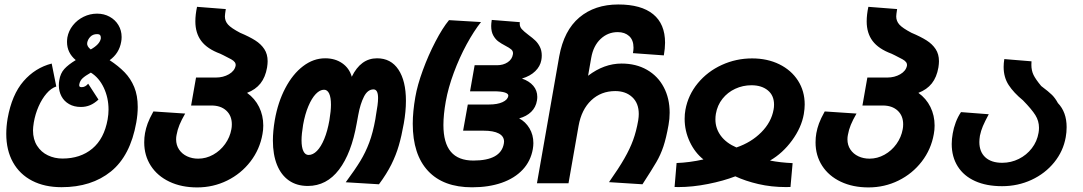

<svg xmlns="http://www.w3.org/2000/svg" viewBox="-20 -819 4840 858"><path d="M8 -221Q8 -253.5 14 -289.5Q33 -396 85 -456Q137 -516 211 -535L231.5 -432.5Q208.5 -425 188 -401.2Q167.5 -377.5 152.5 -343.5Q137.5 -309.5 131 -271.5Q127.5 -249.5 127.5 -236.5Q127.5 -196 145.8 -167.5Q164 -139 194 -124.8Q224 -110.5 259 -110.5Q339.5 -110.5 392.5 -154.8Q445.5 -199 461 -285.5Q465 -308.5 465 -329.5Q465 -382 443.8 -427Q422.5 -472 386 -494.5Q360.5 -480 349 -469.2Q337.5 -458.5 334.5 -443Q334 -441 334 -438Q334 -433.5 336.5 -431.5Q339 -429.5 345 -429.5Q361.5 -429.5 374 -445L420 -374Q401 -356.5 382.2 -348.8Q363.5 -341 341.5 -341Q311 -341 288.8 -353.8Q266.5 -366.5 254.8 -388.5Q243 -410.5 243 -438Q243 -450.5 245 -461Q250 -491.5 267.5 -510.8Q285 -530 318.5 -550.5Q279.5 -583 279.5 -631.5Q279.5 -641 281 -651.5Q286.5 -681.5 305.8 -705.8Q325 -730 353.5 -744Q382 -758 414 -758Q445 -758 470 -744.2Q495 -730.5 509.2 -706.8Q523.5 -683 523.5 -653.5Q523.5 -642 521.5 -632Q512.5 -580.5 470 -550Q509.5 -524 536.8 -496Q564 -468 579.8 -430Q595.5 -392 595.5 -341Q595.5 -308.5 589 -271.5Q562.5 -123 475.8 -52.8Q389 17.5 255 17.5Q179.5 17.5 123.8 -11.2Q68 -40 38 -93.8Q8 -147.5 8 -221ZM385.5 -598Q425.5 -620.5 430.5 -646.5Q431.5 -655 428.2 -660.8Q425 -666.5 413.5 -666.5Q395 -666.5 383.5 -654.5Q372 -642.5 369.5 -627Q367.5 -612 385.5 -598Z M624.5 -182.5Q624.5 -204.5 628 -224Q632 -246 639.8 -267.2Q647.5 -288.5 665.5 -321L807.5 -311.5Q791 -283 782 -261Q773 -239 769 -216Q767 -206.5 767 -196.5Q767 -170.5 780.2 -150.8Q793.5 -131 816 -120.5Q838.5 -110 865.5 -110Q901 -110 932.8 -127.8Q964.5 -145.5 986 -175.5Q1007.5 -205.5 1014 -241.5Q1016 -251.5 1016 -263.5Q1016 -302 991.2 -324.8Q966.5 -347.5 925 -347.5H834L856 -472.5H945Q977.5 -472.5 1003 -487.2Q1028.5 -502 1033 -525.5Q1034 -534.5 1029 -541.2Q1024 -548 1013.2 -554Q1002.5 -560 978.5 -572L964 -579Q906 -600.5 879.5 -635.8Q853 -671 853 -723.5Q853 -753.5 860.5 -788.5L989 -778.5Q985 -753.5 985 -745.5Q985 -725 999 -709.2Q1013 -693.5 1053 -672.5Q1094.5 -655 1120.5 -638.5Q1146.5 -622 1161.2 -599.5Q1176 -577 1176 -545.5Q1176 -534 1173.5 -517.5Q1166 -474 1144 -446.2Q1122 -418.5 1084 -404Q1119 -379 1137.8 -341Q1156.5 -303 1156.5 -258Q1156.5 -238 1153 -220Q1141 -151.5 1099.2 -97.2Q1057.5 -43 995.2 -12.2Q933 18.5 861 18.5Q791 18.5 737.2 -7Q683.5 -32.5 654 -78.2Q624.5 -124 624.5 -182.5Z M1199.5 -191Q1199.5 -232.5 1208 -282.5Q1222 -362.5 1255 -425.2Q1288 -488 1334.2 -523.2Q1380.5 -558.5 1433 -558.5Q1477.5 -558.5 1509.2 -536.5Q1541 -514.5 1552 -476Q1592 -558.5 1665 -558.5Q1727 -558.5 1760.5 -508Q1794 -457.5 1794 -368.5Q1794 -321 1784.5 -267.5Q1774.5 -211 1762.2 -168.8Q1750 -126.5 1729 -84.2Q1708 -42 1673.5 4.5L1525 -4.5Q1567.5 -62 1590.5 -100Q1613.5 -138 1630 -181.8Q1646.5 -225.5 1657.5 -287L1659.5 -300.5Q1664.5 -329 1667 -347.8Q1669.5 -366.5 1669.5 -381Q1669.5 -419.5 1649 -419.5Q1623 -419.5 1606.5 -387.2Q1590 -355 1581 -305.5L1574 -267.5Q1550.5 -134 1495 -61Q1439.5 12 1355.5 12Q1306 12 1271 -12.5Q1236 -37 1217.8 -82.5Q1199.5 -128 1199.5 -191ZM1452 -281.5Q1459 -323.5 1459 -351Q1459 -383.5 1451 -400.8Q1443 -418 1428 -418Q1409.5 -418 1391.2 -399Q1373 -380 1358 -344.5Q1343 -309 1334.5 -261.5Q1327.5 -219.5 1327.5 -192.5Q1327.5 -160.5 1335.8 -143.5Q1344 -126.5 1359 -126.5Q1378.5 -126.5 1396.5 -144.8Q1414.5 -163 1429 -198Q1443.5 -233 1452 -281.5Z M1824.5 -266Q1824.5 -319.5 1836 -385.5Q1845 -438 1869.5 -505Q1894 -572 1925.8 -633Q1957.5 -694 1986.5 -729L2129.5 -720.5Q2097.5 -680 2065.2 -620.8Q2033 -561.5 2008 -494.2Q1983 -427 1972 -365.5Q1961.5 -306.5 1961.5 -260.5Q1961.5 -180 1994.8 -140.8Q2028 -101.5 2095.5 -101.5Q2218 -101.5 2231.5 -177Q2232.5 -183 2232.5 -186Q2232.5 -210 2209 -222.5Q2185.5 -235 2140.5 -235H2049.5L2070.5 -352H2166Q2202.5 -352 2225.5 -362.5Q2248.5 -373 2251.5 -390Q2253 -400 2236.5 -405.5Q2220 -411 2185.5 -411H2080.5L2101 -527.5H2200.5Q2229 -527.5 2248.8 -540.8Q2268.5 -554 2272 -576Q2272.5 -577.5 2272.5 -581Q2272.5 -591.5 2264.2 -598.5Q2256 -605.5 2238.5 -614.5Q2218.5 -625 2206 -634.5Q2193.5 -644 2184.2 -660.8Q2175 -677.5 2175 -703Q2175 -713.5 2177.5 -730L2303 -720Q2302.5 -717.5 2302.5 -713Q2302.5 -699 2311.8 -688.8Q2321 -678.5 2341.5 -663Q2360.5 -649 2372.2 -637.8Q2384 -626.5 2392.5 -609.8Q2401 -593 2401 -571Q2401 -560 2399 -550Q2394 -522.5 2371.8 -500.8Q2349.5 -479 2312.5 -468Q2345.5 -456.5 2363.2 -435.5Q2381 -414.5 2381 -386Q2381 -378 2379.5 -369.5Q2374.5 -339.5 2353.8 -319.2Q2333 -299 2300 -290Q2328.5 -275 2346 -245.8Q2363.5 -216.5 2363.5 -179.5Q2363.5 -167.5 2361 -152.5Q2351.5 -99 2315.8 -60.8Q2280 -22.5 2222 -2.2Q2164 18 2089.5 18Q1961 18 1892.8 -55.2Q1824.5 -128.5 1824.5 -266Z M2832 -281Q2834.5 -297.5 2834.5 -309.5Q2834.5 -358 2805.2 -385Q2776 -412 2729.5 -412Q2666 -412 2622.2 -370.8Q2578.5 -329.5 2565.5 -256.5L2520.5 0H2379.5L2479 -567Q2500 -683 2569 -741Q2638 -799 2743 -799Q2845.5 -799 2898.8 -755.5Q2952 -712 2952 -628Q2952 -603 2946.5 -571.5L2808.5 -581.5Q2811 -595.5 2811 -606Q2811 -640 2791.5 -657.8Q2772 -675.5 2740.5 -675.5Q2696.5 -675.5 2664 -645Q2631.5 -614.5 2622 -560.5L2608 -480.5Q2679.5 -535 2757.5 -535Q2822.5 -535 2871.2 -507Q2920 -479 2946.2 -429.2Q2972.5 -379.5 2972.5 -315.5Q2972.5 -287.5 2967.5 -260.5Q2957 -201.5 2944.5 -164.2Q2932 -127 2913.2 -94.8Q2894.5 -62.5 2851 4.5L2701.5 -5Q2745.5 -67.5 2770.2 -110.8Q2795 -154 2809.2 -193Q2823.5 -232 2832 -281Z M3123.5 -106.5Q3085.5 -136.5 3062.5 -185.2Q3039.5 -234 3039.5 -288Q3039.5 -309.5 3043 -328.5Q3055 -394.5 3098.2 -447Q3141.5 -499.5 3205.5 -528.8Q3269.5 -558 3341 -558Q3409 -558 3462.5 -531.8Q3516 -505.5 3546 -458.8Q3576 -412 3576 -352Q3576 -333 3572 -309Q3561.5 -249 3519.5 -191.5Q3477.5 -134 3421 -101.5Q3466.5 -92.5 3522 -90L3512.5 16.5L3492.5 17Q3427 17 3369 3.5Q3311 -10 3266 -31Q3213 -10.5 3143.8 3.2Q3074.5 17 3011 17L2994.5 16.5L3003.5 -90.5Q3060.5 -92.5 3123.5 -106.5ZM3177 -285.5Q3177 -245 3201.2 -212.2Q3225.5 -179.5 3271 -160Q3337 -182.5 3382 -227.8Q3427 -273 3437 -329.5Q3439 -339.5 3439 -351.5Q3439 -392.5 3411.2 -415.2Q3383.5 -438 3338 -438Q3299.5 -438 3265.5 -422.2Q3231.5 -406.5 3208.5 -377.5Q3185.5 -348.5 3179 -310Q3177 -298.5 3177 -285.5Z M3624.5 -182.5Q3624.5 -204.5 3628 -224Q3632 -246 3639.8 -267.2Q3647.5 -288.5 3665.5 -321L3807.5 -311.5Q3791 -283 3782 -261Q3773 -239 3769 -216Q3767 -206.5 3767 -196.5Q3767 -170.5 3780.2 -150.8Q3793.5 -131 3816 -120.5Q3838.5 -110 3865.5 -110Q3901 -110 3932.8 -127.8Q3964.5 -145.5 3986 -175.5Q4007.5 -205.5 4014 -241.5Q4016 -251.5 4016 -263.5Q4016 -302 3991.2 -324.8Q3966.5 -347.5 3925 -347.5H3834L3856 -472.5H3945Q3977.5 -472.5 4003 -487.2Q4028.5 -502 4033 -525.5Q4034 -534.5 4029 -541.2Q4024 -548 4013.2 -554Q4002.5 -560 3978.5 -572L3964 -579Q3906 -600.5 3879.5 -635.8Q3853 -671 3853 -723.5Q3853 -753.5 3860.5 -788.5L3989 -778.5Q3985 -753.5 3985 -745.5Q3985 -725 3999 -709.2Q4013 -693.5 4053 -672.5Q4094.5 -655 4120.5 -638.5Q4146.5 -622 4161.2 -599.5Q4176 -577 4176 -545.5Q4176 -534 4173.5 -517.5Q4166 -474 4144 -446.2Q4122 -418.5 4084 -404Q4119 -379 4137.8 -341Q4156.5 -303 4156.5 -258Q4156.5 -238 4153 -220Q4141 -151.5 4099.2 -97.2Q4057.5 -43 3995.2 -12.2Q3933 18.5 3861 18.5Q3791 18.5 3737.2 -7Q3683.5 -32.5 3654 -78.2Q3624.5 -124 3624.5 -182.5Z M4233 -175.5Q4233 -198 4237.5 -222.5Q4241.5 -247 4251 -272.2Q4260.5 -297.5 4274.5 -318L4398.5 -308.5Q4381 -276 4372.2 -255.2Q4363.5 -234.5 4359 -212.5Q4356.5 -196 4356.5 -184.5Q4356.5 -140.5 4383.2 -116Q4410 -91.5 4458.5 -91.5Q4498 -91.5 4532.8 -108.8Q4567.5 -126 4591 -156.5Q4614.5 -187 4621 -225.5Q4623 -236 4623 -248Q4623 -278.5 4606.8 -304.5Q4590.5 -330.5 4551.5 -370.5Q4510 -404.5 4487.5 -439Q4465 -473.5 4465 -520Q4465 -536.5 4468 -555L4589.5 -545Q4589 -539.5 4589 -529Q4589 -504 4598.5 -484.2Q4608 -464.5 4633 -434.5Q4667 -409 4681.2 -394.8Q4695.5 -380.5 4707.5 -358.5Q4746.5 -318 4746.5 -251Q4746.5 -227.5 4742.5 -206Q4731.5 -143.5 4691 -93.5Q4650.5 -43.5 4589.5 -15.2Q4528.5 13 4458 13Q4388 13 4337.5 -9.8Q4287 -32.5 4260 -75.2Q4233 -118 4233 -175.5Z"/></svg>

Font: JuliaMono ExtraBoldItalic
Style: Regular
Weight: 800
Italic angle: -9°
Monospace: yes
Designer: cormullion
Foundry: corm
Version: Version 0.049; ttfautohint (v1.8.4)